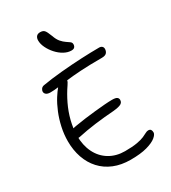

<svg xmlns="http://www.w3.org/2000/svg" viewBox="-233 -1094 1079 1215"><g transform="rotate(-30 306.5 -486.0)"><path d="M355 7Q287 7 233.5 -15Q180 -37 143 -77.5Q106 -118 87 -173Q68 -228 68 -293Q68 -343 79 -393.5Q90 -444 108.5 -489Q127 -534 149 -569Q168 -599 187.5 -622.5Q207 -646 231 -646Q244 -646 251 -642Q258 -638 257 -628.5Q256 -619 244 -602Q213 -557 188.5 -506Q164 -455 150.5 -401.5Q137 -348 136 -295Q136 -224 162.5 -170.5Q189 -117 238 -87.5Q287 -58 351 -58Q405 -58 439 -64Q473 -70 492 -78.5Q511 -87 522 -93Q533 -99 542 -99Q556 -99 561 -91Q566 -83 566 -71Q566 -56 543.5 -37.5Q521 -19 474.5 -6Q428 7 355 7ZM155 -281Q134 -276 121.5 -280Q109 -284 103.5 -293.5Q98 -303 98 -312Q98 -326 115.5 -336.5Q133 -347 165 -352Q199 -358 238 -363Q277 -368 315.5 -372Q354 -376 386.5 -378.5Q419 -381 440 -381Q467 -381 476.5 -374Q486 -367 486 -355Q486 -333 464 -325Q442 -317 413 -315Q382 -313 346.5 -309.5Q311 -306 275.5 -301.5Q240 -297 209 -291.5Q178 -286 155 -281ZM128 -616Q108 -616 97.5 -624Q87 -632 87 -645Q87 -653 93.5 -663Q100 -673 114 -676Q178 -687 254 -694Q330 -701 404 -704.5Q478 -708 535 -708Q549 -708 556.5 -701Q564 -694 564 -683Q564 -666 554 -654.5Q544 -643 519 -643Q425 -643 362 -639Q299 -635 257 -629.5Q215 -624 185 -620Q155 -616 128 -616ZM376 -779Q349 -779 322 -794Q295 -809 273 -833.5Q251 -858 237.5 -886Q224 -914 224 -939Q224 -957 233 -968Q242 -979 261 -979Q281 -979 291 -968.5Q301 -958 315 -921Q326 -889 341.5 -871.5Q357 -854 371.5 -844.5Q386 -835 396 -827.5Q406 -820 406 -808Q406 -795 399 -787Q392 -779 376 -779Z"/></g></svg>

Font: Shantell Sans Light
Style: Regular
Weight: 300
Designer: Stephen Nixon, Anya Danilova, Shantell Martin
Foundry: Arrow Type
Version: Version 1.011;[c5ecc13dd]